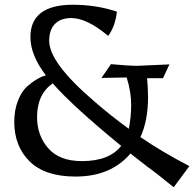

<svg xmlns="http://www.w3.org/2000/svg" viewBox="-20 -731 817 808"><path d="M666 -402H599Q603 -358 603 -322Q603 -224 571 -154Q663 -91 777 -32L711 57Q635 -5 602 -28L529 -85Q447 12 298 12Q169 12 104.5 -52Q40 -116 40 -218Q40 -267 55 -306Q70 -345 93 -366Q134 -403 173 -414Q108 -499 108 -575Q108 -711 287 -711Q385 -711 472 -682Q465 -619 435 -580Q346 -655 280 -655Q236 -655 211.5 -630.5Q187 -606 187 -559Q187 -467 375 -306Q446 -244 522 -189Q532 -236 532 -290.5Q532 -345 513 -405L407 -403L447 -461Q523 -454 558 -454L693 -460ZM490 -117Q287 -283 202 -380Q136 -335 136 -238Q136 -161 183 -107Q230 -53 325 -53Q440 -53 490 -117Z"/></svg>

Font: Asul
Style: Regular
Weight: 400
Designer: Mariela Monsalve
Foundry: Mariela Monsalve
Version: Version 1.002